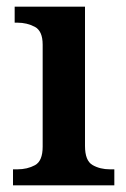

<svg xmlns="http://www.w3.org/2000/svg" viewBox="-20 -556 378 576"><path d="M19 0V-48H32Q62 -48 85 -60.5Q108 -73 108 -116V-422Q108 -463 84.5 -475.5Q61 -488 32 -488H24V-536H235V-118Q235 -74 257.5 -61Q280 -48 310 -48H323V0Z"/></svg>

Font: Noto Serif Hentaigana SemiBold
Style: Regular
Weight: 600
Designer: Kazuhiro Yamada
Foundry: nipponia
Version: Version 1.000; ttfautohint (v1.8.4.7-5d5b)